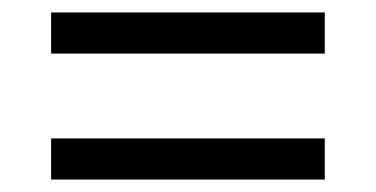

<svg xmlns="http://www.w3.org/2000/svg" viewBox="-20 -511 603 308"><path d="M62 -425V-491H501V-425ZM62 -223V-289H501V-223Z"/></svg>

Font: Noto Serif Khmer SemiBold
Style: Regular
Weight: 600
Version: Version 2.003